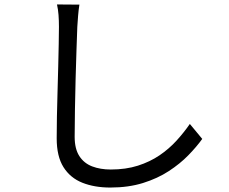

<svg xmlns="http://www.w3.org/2000/svg" viewBox="-20 -800 1040 871"><path d="M340.2 -779Q336.4 -754.4 334.3 -728.9Q332.1 -703.3 330.7 -678.3Q329.3 -636.2 327 -574.2Q324.7 -512.2 323 -442.5Q321.3 -372.8 320 -304Q318.7 -235.2 318.7 -179.6Q318.7 -124.9 339.8 -92.2Q360.8 -59.5 398 -45.2Q435.1 -31 482.6 -31Q550.9 -31 605.7 -48.5Q660.5 -66.1 703.7 -95.4Q746.8 -124.7 780.5 -161.7Q814.2 -198.7 841.2 -237.7L897.5 -169.8Q872.1 -134.4 834.4 -95.7Q796.7 -57 745.8 -23.8Q694.9 9.5 628.7 30.2Q562.5 50.8 480.3 50.8Q408.6 50.8 353.7 29Q298.9 7.2 268 -41.7Q237.2 -90.6 237.2 -172.1Q237.2 -216.8 238.2 -271.3Q239.2 -325.9 241 -383.9Q242.8 -441.9 244.1 -497.5Q245.4 -553 246.4 -600.1Q247.4 -647.1 247.4 -678.3Q247.4 -706.5 245.5 -732.2Q243.5 -758 238.5 -779.8Z"/></svg>

Font: Noto Sans JP
Style: Regular
Weight: 100
Designer: Ryoko NISHIZUKA 西塚涼子 (kana, bopomofo & ideographs); Paul D. Hunt (Latin, Greek & Cyrillic); Sandoll Communications 산돌커뮤니
Foundry: Adobe
Version: Version 2.004;hotconv 1.0.118;makeotfexe 2.5.65603